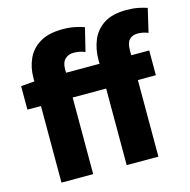

<svg xmlns="http://www.w3.org/2000/svg" viewBox="-116 -927 1031 1041"><g transform="rotate(-15 399.5 -406.5)"><path d="M102 0V-588Q102 -646 124 -694.5Q146 -743 194.5 -772.5Q243 -802 323 -802Q360 -802 391.5 -795.5Q423 -789 443 -781L411 -650Q398 -656 383 -659.5Q368 -663 345 -663Q318 -663 299 -645Q280 -627 280 -589V0ZM468 0V-591Q468 -651 489 -701.5Q510 -752 557 -782.5Q604 -813 683 -813Q721 -813 750.5 -807Q780 -801 799 -794L768 -662Q740 -674 709 -674Q680 -674 663 -656.5Q646 -639 646 -596V0ZM26 -430V-562L113 -569H747V-430Z"/></g></svg>

Font: Noto Sans SC Black
Style: Regular
Weight: 900
Designer: Ryoko NISHIZUKA  (kana, bopomofo & ideographs); Paul D. Hunt (Latin, Greek & Cyrillic); Sandoll Communications , Soo-you
Foundry: Adobe
Version: Version 2.004-H2;hotconv 1.0.118;makeotfexe 2.5.65603